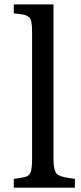

<svg xmlns="http://www.w3.org/2000/svg" viewBox="-20 -865 375 885"><path d="M43.5 -40.5 60.5 -43Q81.5 -45.9 94.7 -49.1Q107.9 -52.2 115.2 -60.5Q127.9 -75.7 127.9 -129.4V-716.8Q127.9 -772.5 116.2 -783.4Q104.5 -794.4 87.9 -797.6Q71.3 -800.8 43.5 -803.2V-844.7H226.6V-129.4Q226.6 -78.6 243.2 -62.5Q255.4 -50.3 301.8 -43.9L325.2 -40.5V0H43.5Z"/></svg>

Font: Metamorphous
Style: Regular
Weight: 400
Designer: James Grieshaber
Foundry: James Grieshaber
Version: Version 1.001